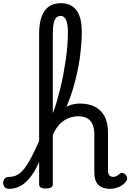

<svg xmlns="http://www.w3.org/2000/svg" viewBox="-123 -1170 820 1207"><path d="M-66 17Q-85 17 -94 5.5Q-103 -6 -103 -20.5Q-103 -35 -94 -46.5Q-85 -58 -66 -58Q-39 -58 -16.5 -69.5Q6 -81 28 -108Q50 -135 74 -181Q98 -227 128 -295Q135 -312 146.5 -313Q158 -314 166 -304.5Q174 -295 169 -279Q145 -200 119 -143.5Q93 -87 64 -51.5Q35 -16 2.5 0.5Q-30 17 -66 17ZM569 17Q543 17 524 10Q505 3 493 -10Q481 -23 475.5 -42.5Q470 -62 470 -86V-326Q470 -361 459.5 -386.5Q449 -412 427 -425.5Q405 -439 368 -439Q342 -439 315 -430Q288 -421 263.5 -400Q239 -379 220 -344.5Q201 -310 190 -259L175 -344Q185 -382 204 -414Q223 -446 250 -469.5Q277 -493 310 -506Q343 -519 380 -519Q432 -519 471.5 -500Q511 -481 533.5 -440.5Q556 -400 556 -334V-96Q556 -83 560 -74.5Q564 -66 571.5 -62Q579 -58 588 -58Q597 -58 604.5 -61Q612 -64 619 -69.5Q626 -75 633 -80Q641 -86 651 -82Q661 -78 668 -70Q676 -60 676.5 -50Q677 -40 671 -31Q660 -16 643.5 -5Q627 6 608 11.5Q589 17 569 17ZM165 15Q143 15 133 8.5Q123 2 123 -11V-957Q123 -1054 157.5 -1102Q192 -1150 260 -1150Q303 -1150 332.5 -1130Q362 -1110 376.5 -1070.5Q391 -1031 391 -972Q391 -931 387.5 -887Q384 -843 377.5 -797Q371 -751 360 -703.5Q349 -656 335 -609Q321 -562 302 -516Q283 -470 260 -426.5Q237 -383 209 -343V-11Q209 2 198 8.5Q187 15 165 15ZM209 -458Q222 -490 233 -528.5Q244 -567 255 -610Q266 -653 274.5 -699Q283 -745 290 -791.5Q297 -838 300.5 -883.5Q304 -929 304 -972Q304 -1001 299 -1023Q294 -1045 284 -1057.5Q274 -1070 258 -1070Q242 -1070 231 -1059Q220 -1048 214.5 -1023.5Q209 -999 209 -957Z"/></svg>

Font: Playwrite BR
Style: Regular
Weight: 400
Designer: Veronika Burian, José Scaglione
Foundry: TypeTogether
Version: Version 1.002